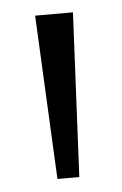

<svg xmlns="http://www.w3.org/2000/svg" viewBox="-37 -837 259 407"><g transform="rotate(-5 93.0 -633.5)"><path d="M69.5 -459 52.5 -808H133L116 -459Z"/></g></svg>

Font: Encode Sans Condensed
Style: Regular
Weight: 400
Width: 3
Designer: Multiple Designers
Foundry: Impallari Type
Version: Version 2.000